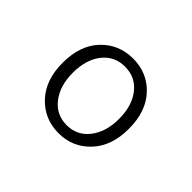

<svg xmlns="http://www.w3.org/2000/svg" viewBox="-86 -959 671 671"><g transform="rotate(45 250.0 -623.5)"><path d="M249 -438.5Q178.7 -438.5 131.8 -488.3Q85 -538.1 85 -623Q85 -709 131.8 -758.3Q178.7 -807.6 249 -807.6Q319.3 -807.6 365.7 -758.3Q412.1 -709 412.1 -623Q412.1 -538.1 365.2 -488.3Q318.4 -438.5 249 -438.5ZM363.3 -623Q363.3 -688.5 332 -728Q300.8 -767.6 249 -767.6Q197.3 -767.6 166 -728Q134.8 -688.5 134.8 -623Q134.8 -559.6 166 -519Q197.3 -478.5 249 -478.5Q300.8 -478.5 332 -519Q363.3 -559.6 363.3 -623Z"/></g></svg>

Font: GenEi Gothic M Light
Style: Regular
Weight: 300
Designer: o_tamon (Modified); [Source Han Sans]
Ryoko NISHIZUKA  (kana & ideographs); Paul D. Hunt (Latin, Greek & Cyrillic); Wenl
Version: Version 1.1a;Original Version 1.004